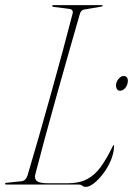

<svg xmlns="http://www.w3.org/2000/svg" viewBox="-21 -720 519 749"><path d="M285 0H4Q-1 0 -1 -3Q-1 -7 5 -7L62.5 -13Q79.5 -14.5 86.5 -36Q107 -104.5 130.2 -185.5Q153.5 -266.5 177.2 -351.8Q201 -437 223 -518.2Q245 -599.5 262.5 -668Q264 -676.5 260.2 -680.5Q256.5 -684.5 251 -685L189 -693Q182.5 -694 182.5 -697Q182.5 -700 186.5 -700H376.5Q379.5 -700 379.5 -698Q379.5 -695 373 -694L308 -683Q294.5 -681.5 290 -664Q270 -595 246.8 -513.2Q223.5 -431.5 199.8 -346.8Q176 -262 154.5 -182.5Q133 -103 116.5 -39Q112.5 -21.5 123.5 -13.2Q134.5 -5 169.5 -5H242Q288 -5 318.5 -21Q349 -37 371.8 -68.5Q394.5 -100 417 -146Q421 -154 422.5 -154Q425 -154 424 -149Q423 -121.5 411 -93.5Q399 -65.5 381.2 -42.2Q363.5 -19 345.5 -5Q327.5 9 314.5 9Q305 9 300.2 4.5Q295.5 0 285 0ZM447.5 -366Q438 -366 434 -374.8Q430 -383.5 432.5 -395Q435.5 -406.5 444 -415Q452.5 -423.5 462 -423.5Q472 -423.5 475.8 -415Q479.5 -406.5 476.5 -395Q474 -383.5 465.8 -374.8Q457.5 -366 447.5 -366Z"/></svg>

Font: Fraunces 144pt Thin
Style: Italic
Weight: 100
Italic angle: -16°
Version: Version 1.000;[b76b70a41]